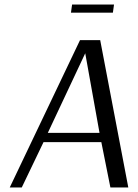

<svg xmlns="http://www.w3.org/2000/svg" viewBox="-20 -827 608 847"><path d="M478 -771H293L298 -807H483ZM422 -650 546 0H467L427 -200H172L76 0H23L333 -650ZM191 -241H419L356 -592Z"/></svg>

Font: Arsenal
Style: Italic
Weight: 400
Italic angle: -9.10001°
Designer: Andrij Shevchenko
Foundry: Stairsfor
Version: Version 2.001;PS 002.001;hotconv 1.0.88;makeotf.lib2.5.64775